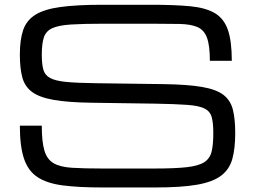

<svg xmlns="http://www.w3.org/2000/svg" viewBox="-20 -786 1086 821"><path d="M892.1 -216.8Q892.1 -260.3 885.3 -285.2Q878.4 -310.1 854.5 -322Q830.6 -334 780.3 -337.6Q730 -341.3 642.6 -342.8L371.1 -346.7Q270.5 -348.1 209.5 -358.9Q148.4 -369.6 117.2 -392.8Q85.9 -416 75.4 -455.1Q64.9 -494.1 64.9 -552.7Q64.9 -616.7 79.3 -658.2Q93.8 -699.7 131.6 -723.1Q169.4 -746.6 238.8 -756.1Q308.1 -765.6 418 -765.6H627Q726.6 -765.6 793 -759.3Q859.4 -752.9 898.4 -730Q937.5 -707 954.3 -658.7Q971.2 -610.4 971.2 -525.9H877.4Q877.4 -591.3 865 -624.8Q852.5 -658.2 824 -670.4Q795.4 -682.6 747.1 -683.6Q698.7 -684.6 627 -684.6H422.9Q335.4 -684.6 283 -681.2Q230.5 -677.7 203.6 -665.5Q176.8 -653.3 167.7 -626.5Q158.7 -599.6 158.7 -552.7Q158.7 -513.2 165 -489.3Q171.4 -465.3 193.6 -452.9Q215.8 -440.4 262.2 -435.8Q308.6 -431.2 388.7 -430.2L679.7 -426.3Q782.2 -424.8 843.5 -414.3Q904.8 -403.8 935.3 -380.4Q965.8 -356.9 975.8 -317.1Q985.8 -277.3 985.8 -216.8Q985.8 -150.9 973.4 -106.2Q960.9 -61.5 925.3 -34.7Q889.6 -7.8 822.3 3.9Q754.9 15.6 645 15.6H416.5Q316.4 15.6 248.5 6.8Q180.7 -2 140.4 -28.6Q100.1 -55.2 82.5 -107.9Q64.9 -160.6 64.9 -248.5H158.7Q158.7 -179.7 169.9 -142.1Q181.2 -104.5 209.2 -88.1Q237.3 -71.8 287.8 -68.6Q338.4 -65.4 416.5 -65.4H640.1Q727.5 -65.4 778.3 -71Q829.1 -76.7 853.5 -92.5Q877.9 -108.4 885 -138.2Q892.1 -168 892.1 -216.8Z"/></svg>

Font: Michroma
Style: Regular
Weight: 400
Designer: Vernon Adams
Foundry: Vernon Adams
Version: Version 1.100; ttfautohint (v1.8.4.7-5d5b);gftools[0.9.29]